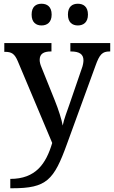

<svg xmlns="http://www.w3.org/2000/svg" viewBox="-20 -766 609 1026"><path d="M396 -630C425 -630 450 -646 450 -688C450 -731 425 -746 396 -746C367 -746 343 -731 343 -688C343 -646 367 -630 396 -630ZM202 -630C231 -630 256 -646 256 -688C256 -731 231 -746 202 -746C173 -746 149 -731 149 -688C149 -646 173 -630 202 -630ZM35 190V240H46C229 240 268 197 338 3L490 -414C512 -476 527 -491 566 -491H569V-536H356V-491H359C403 -491 426 -477 426 -444C426 -433 423 -415 417 -400L350 -205C339 -173 322 -130 315 -95C310 -126 292 -182 273 -229L201 -408C195 -422 192 -435 192 -446C192 -478 213 -491 252 -491H255V-536H3V-489H6C42 -489 58 -479 75 -439L259 -2C226 109 171 190 35 190Z"/></svg>

Font: Noto Serif Yezidi Medium
Style: Regular
Weight: 500
Designer: Dalton Maag Ltd
Foundry: Dalton Maag Ltd
Version: Version 1.001